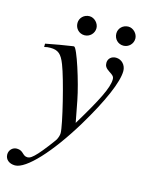

<svg xmlns="http://www.w3.org/2000/svg" viewBox="-146 -677 711 954"><g transform="rotate(15 210.0 -200.0)"><path d="M242 -557C242 -582 219 -606 194 -606C166 -606 144 -585 144 -558C144 -530 165 -508 193 -508C220 -508 242 -530 242 -557ZM442 -557C442 -582 419 -606 394 -606C366 -606 344 -585 344 -558C344 -530 365 -508 393 -508C420 -508 442 -530 442 -557ZM243 -186C226 -275 173 -441 158 -441H154C100 -433 67 -427 47 -423C37 -421 26 -419 15 -417V-400C26 -403 35 -404 46 -404C86 -404 104 -389 123 -340C150 -272 205 -48 205 -8C205 3 201 15 195 27C187 40 142 99 124 118C101 143 89 151 76 151C50 151 50 123 15 123C-7 123 -24 141 -24 163C-24 189 -3 206 27 206C84 206 191 91 295 -81C378 -219 426 -329 426 -386C426 -416 404 -441 374 -441C351 -441 334 -426 334 -404C334 -388 340 -378 360 -365C379 -353 386 -347 386 -333C386 -289 349 -217 264 -76Z"/></g></svg>

Font: XITS
Style: Italic
Weight: 400
Italic angle: -16.33°
Designer: MicroPress Inc., with final additions and corrections provided by Coen Hoffman, Elsevier (retired)
Version: Version 1.302